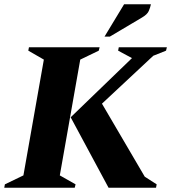

<svg xmlns="http://www.w3.org/2000/svg" viewBox="-50 -882 804 902"><path d="M-30 0 -27 -16 60 -58 156 -602 83 -644 86 -660H418L414 -644L327 -602L231 -58L305 -16L301 0ZM460 0 282 -331 570 -609 505 -644 508 -660H734L730 -644L670 -620L429 -395L630 -52L686 -16L683 0ZM441 -710 533 -862H659Q656 -847 649 -830.5Q642 -814 616 -799L466 -710Z"/></svg>

Font: Spectral SC ExtraBold
Style: Italic
Weight: 800
Italic angle: -10°
Designer: Jean-Baptiste Levee
Foundry: Production Type
Version: Version 2.001